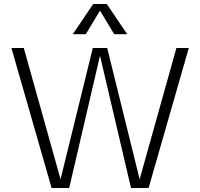

<svg xmlns="http://www.w3.org/2000/svg" viewBox="-20 -940 1000 960"><path d="M37 -700H99L295 0H238ZM444 -700H489L326 0H272ZM471 -700H516L689 0H635ZM862 -700H924L723 0H666ZM446 -920H514L616 -769H551L480 -887L409 -769H344Z"/></svg>

Font: Moderustic Light
Style: Regular
Weight: 300
Designer: Tural Alisoy
Foundry: TAFT Foundry
Version: Version 2.120